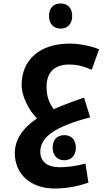

<svg xmlns="http://www.w3.org/2000/svg" viewBox="-20 -755 633 1101"><path d="M328 -591C368 -591 394 -619 394 -663C394 -708 369 -735 328 -735C285 -735 261 -708 261 -663C261 -619 287 -591 328 -591ZM293 326C358 326 422 315 487 292L470 183C417 197 368 204 323 204C250 204 211 171 211 115C211 73 233 36 278 5C322 -26 395 -56 497 -82L462 -195C404 -176 346 -154 288 -129C261 -166 247 -202 247 -258C247 -339 292 -385 376 -385C416 -385 453 -378 506 -355L548 -472C511 -489 439 -505 380 -505C209 -505 104 -413 104 -267C104 -204 145 -123 192 -76C107 -18 65 48 65 123C65 244 156 326 293 326ZM349 164C389 164 415 136 415 92C415 47 390 20 349 20C306 20 282 47 282 92C282 136 308 164 349 164Z"/></svg>

Font: Noto Kufi Arabic
Style: Bold
Weight: 700
Designer: Monotype Design Team, David Williams, Khaled Hosny
Foundry: Google LLC
Version: Version 2.109